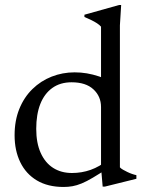

<svg xmlns="http://www.w3.org/2000/svg" viewBox="-20 -733 578 763"><path d="M381.5 -307.5Q381.5 -350 351.2 -378Q321 -406 264.5 -406Q219.5 -406 188 -383.5Q156.5 -361 140.2 -319.8Q124 -278.5 124 -221Q124 -164.5 141.8 -125.2Q159.5 -86 191.2 -65.8Q223 -45.5 266 -45.5Q305 -45.5 340.2 -58Q375.5 -70.5 409 -97.5L410 -65Q374.5 -42 349.2 -27Q324 -12 304.5 -4Q285 4 268 7Q251 10 233 10Q170 10 126.5 -16Q83 -42 60.5 -88.5Q38 -135 38 -195.5Q38 -254 56.8 -300.2Q75.5 -346.5 108.8 -379Q142 -411.5 185.2 -428.5Q228.5 -445.5 276.5 -445.5Q301.5 -445.5 325.2 -441.5Q349 -437.5 374 -429.2Q399 -421 426.5 -407L381.5 -380V-627Q375.5 -634 365.5 -640.5Q355.5 -647 342.8 -653.2Q330 -659.5 315.5 -665.5V-674.5L453 -713H461.5L456.5 -632.5V-68Q461 -63 469 -58.5Q477 -54 486.2 -49.5Q495.5 -45 504.8 -41.8Q514 -38.5 522 -37V-22.5L397 8.5H388L381.5 -67Z"/></svg>

Font: Newsreader 24pt
Style: Regular
Weight: 400
Designer: Hugues Gentile
Foundry: Production Type
Version: Version 1.003